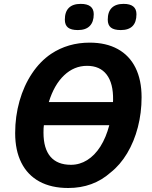

<svg xmlns="http://www.w3.org/2000/svg" viewBox="-20 -940 766 970"><path d="M56.6 -267.6Q56.6 -352.1 78.6 -429.7Q100.6 -507.3 141.6 -568.8Q182.6 -630.4 238.3 -668Q323.7 -724.6 433.1 -724.6Q516.1 -724.6 575 -692.1Q633.8 -659.7 664.6 -597.7Q695.3 -535.6 695.3 -448.7Q695.3 -370.1 676.5 -297.4Q657.7 -224.6 622.3 -165.5Q586.9 -106.4 538.6 -68.4Q450.7 9.8 324.7 9.8Q239.3 9.8 179.2 -22.9Q119.1 -55.7 87.9 -117.9Q56.6 -180.2 56.6 -267.6ZM532.2 -307.6H201.7Q199.7 -295.4 199.7 -270Q199.7 -189.5 234.9 -148.4Q270 -107.4 338.4 -107.4Q382.3 -107.4 420.4 -131.1Q458.5 -154.8 487.1 -199.7Q515.6 -244.6 532.2 -307.6ZM550.8 -424.3 551.3 -435.1Q552.7 -519 518.8 -563.2Q484.9 -607.4 419.9 -607.4Q354.5 -607.4 304 -559.6Q253.4 -511.7 226.6 -424.3ZM307.6 -840.8Q307.6 -880.4 327.9 -900.4Q348.1 -920.4 387.7 -920.4Q453.6 -920.4 453.6 -868.2Q453.6 -829.1 433.3 -808.6Q413.1 -788.1 373.5 -788.1Q339.4 -788.1 323.5 -800.8Q307.6 -813.5 307.6 -840.8ZM524.4 -840.8Q524.4 -880.4 544.7 -900.4Q564.9 -920.4 604.5 -920.4Q669.4 -920.4 669.4 -868.2Q669.4 -788.1 590.3 -788.1Q556.2 -788.1 540.3 -800.8Q524.4 -813.5 524.4 -840.8Z"/></svg>

Font: Viking Open Sans
Style: Bold Italic
Weight: 700
Italic angle: -12°
Foundry: Ascender Corporation
Version: Version 2.000